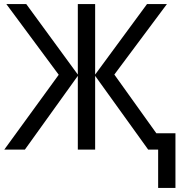

<svg xmlns="http://www.w3.org/2000/svg" viewBox="-20 -734 899 942"><path d="M701.2 -713.9 446.8 -368.2V-713.9H361.8V-368.2L108.9 -713.9H11.2L268.1 -367.2L1 0H102.1L361.8 -361.8V0H446.8V-361.8L707 0H755.9V188H840.8V-80.1H747.1L541 -368.2L798.8 -713.9Z"/></svg>

Font: Avrile Sans
Style: Regular
Weight: 400
Designer: Monotype Design Team, Google (font), Stefan Peev (BGR Cyrillic), Cristiano Sobral (main changes)
Foundry: The Avrile Sans Project Authors
Version: Version 3.110